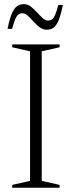

<svg xmlns="http://www.w3.org/2000/svg" viewBox="-20 -884 338 904"><path d="M260.5 -13.5V0H37.5V-13.5L121.5 -32.5V-642.5L37.5 -661.5V-675H260.5V-661.5L176.5 -642.5V-32.5ZM276 -860.5Q266 -811.5 255 -786.2Q244 -761 230.8 -752.5Q217.5 -744 200.5 -744Q182 -744 166.5 -755.8Q151 -767.5 137.5 -782.8Q124 -798 111.2 -809.8Q98.5 -821.5 85.5 -821.5Q74.5 -821.5 66.5 -815.5Q58.5 -809.5 51.8 -793.8Q45 -778 37 -748H15.5Q25.5 -797.5 36.8 -822.2Q48 -847 61.5 -855.8Q75 -864.5 92.5 -864.5Q110.5 -864.5 125.5 -852.8Q140.5 -841 154.2 -825.8Q168 -810.5 180.8 -798.8Q193.5 -787 206 -787Q217 -787 225 -793Q233 -799 240 -815Q247 -831 254.5 -860.5Z"/></svg>

Font: Newsreader 24pt Light
Style: Regular
Weight: 300
Designer: Hugues Gentile
Foundry: Production Type
Version: Version 1.003